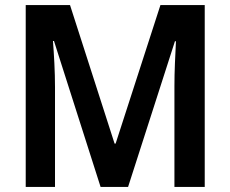

<svg xmlns="http://www.w3.org/2000/svg" viewBox="-20 -734 905 754"><path d="M375 0 192 -573H188Q191 -535 193.5 -486Q196 -437 196 -392V0H81V-714H255L430 -170H434L610 -714H784V0H665V-395Q665 -438 667 -486Q669 -534 671 -572H667L483 0Z"/></svg>

Font: Noto Sans Georgian SemiCondensed SemiBold
Style: Regular
Weight: 600
Width: 4
Designer: Monotype Design Team, Akaki Razmadze
Foundry: Google LLC
Version: Version 2.005; ttfautohint (v1.8.4.7-5d5b)